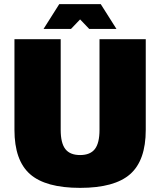

<svg xmlns="http://www.w3.org/2000/svg" viewBox="-20 -890 776 930"><path d="M50 -261V-700H274V-261Q274 -197 296.5 -168Q319 -139 368 -139Q417 -139 439.5 -168Q462 -197 462 -261V-700H686V-261Q686 -113 610.5 -46.5Q535 20 368 20Q201 20 125.5 -46.5Q50 -113 50 -261ZM544 -750H412L368 -796L324 -750H191L267 -870H468Z"/></svg>

Font: Fivo Sans Black
Style: Regular
Weight: 900
Designer: Alexander Slobzheninov
Foundry: Alexander Slobzheninov
Version: 1.0